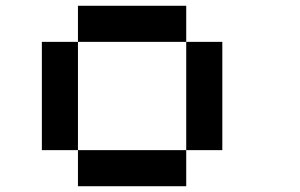

<svg xmlns="http://www.w3.org/2000/svg" viewBox="-20 -645 1040 665"><path d="M625 -500H750V-125H625ZM250 -125H625V0H250ZM125 -500H250V-125H125ZM250 -625H625V-500H250Z"/></svg>

Font: Pixel Operator Mono 8
Style: Regular
Weight: 400
Monospace: yes
Designer: Jayvee Enaguas (HarvettFox96)
Foundry: The Grandoplex Project
Version: Version 1.5.0 (October 25, 2015)